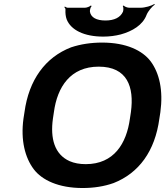

<svg xmlns="http://www.w3.org/2000/svg" viewBox="-20 -935 831 965"><path d="M781 -339 786 -371C801 -481 781 -568 737 -627C696 -681 615 -721 493 -721C437 -721 385 -713 337 -697C208 -647 125 -534 103 -371L98 -339C83 -230 106 -142 150 -84C191 -30 274 10 395 10C451 10 503 2 551 -15C678 -65 759 -175 781 -339ZM411 -110C380 -110 353 -115 330 -125C254 -159 232 -239 246 -339L251 -372C268 -498 334 -600 476 -600C620 -600 655 -498 638 -372L633 -339C616 -214 553 -110 411 -110ZM510 -832C465 -832 437 -847 432 -876C431 -884 435 -900 441 -905L436 -907C431 -902 416 -896 406 -896H321C316 -896 309 -900 306 -902L303 -899C306 -897 310 -891 309 -886C308 -869 310 -852 315 -838C336 -784 403 -751 499 -751C530 -751 560 -755 587 -762C645 -778 698 -809 717 -861C725 -880 745 -903 758 -912L756 -915C742 -906 710 -896 685 -896H630C620 -896 605 -902 602 -907L597 -905C601 -900 601 -884 598 -876C585 -847 554 -832 510 -832Z"/></svg>

Font: Asimov
Style: EdgeWideIt
Weight: 500
Designer: Google
Version: Version 2.000980: 2014